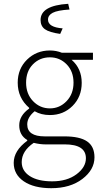

<svg xmlns="http://www.w3.org/2000/svg" viewBox="-20 -757 527 1008"><path d="M249 231Q158 231 105 195Q52 159 52 98Q52 34 123 -18V-22Q81 -47 81 -99Q81 -150 133 -187V-191Q73 -243 73 -323Q73 -396 122 -444Q171 -492 242 -492Q275 -492 305 -480H468V-443H356Q409 -397 409 -322Q409 -249 361 -201Q313 -153 242 -153Q196 -153 162 -173Q123 -141 123 -104Q123 -41 215 -41H318Q399 -41 437.5 -14.5Q476 12 476 69Q476 134 412.5 182.5Q349 231 249 231ZM242 -188Q293 -188 329.5 -226Q366 -264 366 -323Q366 -382 330 -419Q294 -456 242 -456Q189 -456 153 -419.5Q117 -383 117 -323Q117 -264 153.5 -226Q190 -188 242 -188ZM254 195Q332 195 381.5 158Q431 121 431 74Q431 1 320 1H217Q190 1 157 -7Q94 36 94 94Q94 140 136.5 167.5Q179 195 254 195ZM296 -579Q239 -587 216 -603.5Q193 -620 193 -652Q193 -728 338 -737L345 -707Q282 -703 257 -690Q232 -677 232 -654Q232 -614 309 -608Z"/></svg>

Font: Toshiba Sans Light
Style: Regular
Weight: 300
Designer: Paul D. Hunt
Foundry: Toshiba Corporation
Version: Version 2.020;PS 2.0;hotconv 1.0.86;makeotf.lib2.5.63406